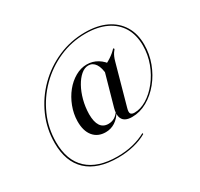

<svg xmlns="http://www.w3.org/2000/svg" viewBox="-142 -717 1066 1025"><g transform="rotate(-30 391.0 -204.5)"><path d="M312.1 129.8Q187.1 129.8 121.8 69Q56.5 8.1 56.5 -107.3Q56.5 -194.4 91.1 -272.6Q125.8 -350.8 185.9 -410.5Q246 -470.2 324.6 -504.4Q403.2 -538.7 491.1 -538.7Q566.9 -538.7 621 -512.9Q675 -487.1 704.4 -439.1Q733.9 -391.1 733.9 -324.2Q733.9 -266.1 713.7 -212.1Q693.5 -158.1 658.5 -114.9Q623.4 -71.8 578.6 -46.4Q533.9 -21 484.7 -21Q458.1 -21 441.9 -31Q425.8 -41.1 421.4 -61.3Q416.9 -81.5 425 -111.3L485.5 -326.6Q510.5 -335.5 536.7 -352.8Q562.9 -370.2 579.8 -389.5L584.7 -383.1Q578.2 -375.8 573 -367.7Q567.7 -359.7 562.9 -348.8Q558.1 -337.9 554 -322.6L485.5 -75.8Q479 -53.2 484.3 -44Q489.5 -34.7 508.1 -34.7Q545.2 -34.7 583.5 -58.1Q621.8 -81.5 654 -122.2Q686.3 -162.9 705.6 -214.9Q725 -266.9 725 -323.4Q725 -388.7 697.2 -435.1Q669.4 -481.5 616.5 -506.5Q563.7 -531.5 490.3 -531.5Q404 -531.5 327.4 -497.6Q250.8 -463.7 191.9 -404.8Q133.1 -346 99.2 -269.8Q65.3 -193.5 65.3 -108.1Q65.3 4.8 128.6 63.7Q191.9 122.6 312.1 122.6Q363.7 122.6 408.1 111.7Q452.4 100.8 488.7 80.6L490.3 87.1Q456.5 107.3 410.5 118.5Q364.5 129.8 312.1 129.8ZM322.6 -21Q274.2 -21 246.8 -54.4Q219.4 -87.9 220.2 -147.6Q221 -192.7 237.5 -235.9Q254 -279 281 -312.5Q308.1 -346 342.7 -365.7Q377.4 -385.5 413.7 -385.5Q450 -385.5 479.8 -367.3Q509.7 -349.2 529 -316.9L479.8 -282.3Q477.4 -329 461.3 -352.8Q445.2 -376.6 418.5 -376.6Q395.2 -376.6 373 -357.7Q350.8 -338.7 333.1 -306.9Q315.3 -275 304.4 -234.3Q293.5 -193.5 292.7 -149.2Q292.7 -100.8 308.9 -76.6Q325 -52.4 357.3 -52.4Q379 -52.4 396 -62.9Q412.9 -73.4 425 -92.7V-86.3Q407.3 -54.8 381 -37.9Q354.8 -21 322.6 -21Z"/></g></svg>

Font: Playfair 144pt Light
Style: Italic
Weight: 300
Italic angle: -15.6°
Designer: Claus Eggers Sørensen
Foundry: Claus Eggers Sørensen
Version: Version 2.001;gftools[0.9.30]